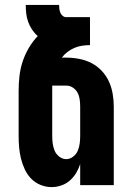

<svg xmlns="http://www.w3.org/2000/svg" viewBox="-20 -755 540 783"><path d="M190 8Q167 8 145 -1Q123 -10 107 -26.5Q91 -43 81 -64.5Q71 -86 65.5 -108.5Q60 -131 58 -154Q56 -177 56 -200V-385Q56 -415 59.5 -445.5Q63 -476 72.5 -504.5Q82 -533 97.5 -559.5Q113 -586 134 -608Q121 -619 111 -634Q101 -649 95 -665.5Q89 -682 87 -699.5Q85 -717 85 -735H221Q221 -727 222 -719Q223 -711 226 -703.5Q229 -696 235.5 -690.5Q242 -685 250 -685H347V-571Q331 -571 314.5 -568.5Q298 -566 283 -559.5Q268 -553 255 -543Q242 -533 232 -520H250Q276 -520 302.5 -515Q329 -510 352.5 -498Q376 -486 394.5 -466.5Q413 -447 424 -423Q435 -399 439.5 -372.5Q444 -346 444 -320V0H307V-86Q301 -67 290.5 -49.5Q280 -32 264.5 -18.5Q249 -5 229.5 1.5Q210 8 190 8ZM250 -106Q265 -106 278 -116Q291 -126 297 -140Q303 -154 305 -169.5Q307 -185 307 -200V-320Q307 -335 305 -349.5Q303 -364 296.5 -376.5Q290 -389 277.5 -397.5Q265 -406 250 -406H193V-200Q193 -185 195 -169.5Q197 -154 203 -140Q209 -126 222 -116Q235 -106 250 -106Z"/></svg>

Font: Iosevka Term Curly Heavy
Style: Regular
Weight: 900
Designer: Belleve Invis
Foundry: Belleve Invis
Version: Version 32.3.0